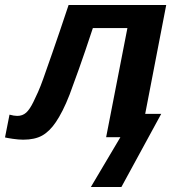

<svg xmlns="http://www.w3.org/2000/svg" viewBox="-60 -548 702 767"><path d="M520 -93H584L425 199H303L421 0H364L449 -436H311Q279 -339 255.5 -273Q232 -207 218 -170Q204 -134 190 -106.5Q176 -79 163 -60Q138 -23 108.5 -6.5Q79 10 33 10Q14 10 -9.5 6.5Q-33 3 -40 1L-22 -90Q-4 -85 9 -85Q30 -85 44.5 -98Q59 -111 74 -142Q82 -158 92 -180.5Q102 -203 113 -234Q124 -265 149.5 -338Q175 -411 214 -528H604Z"/></svg>

Font: Libra Sans Modern
Style: Bold Italic
Weight: 700
Italic angle: -12°
Foundry: Stefan Peev, Context Ltd
Version: Version 1.000